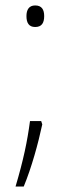

<svg xmlns="http://www.w3.org/2000/svg" viewBox="-20 -555 254 704"><path d="M77 -496C77 -471 86 -456 109 -456C133 -456 142 -471 142 -496C142 -520 133 -535 109 -535C86 -535 77 -519 77 -496ZM135 -99 131 -111H90C80 -36 66 31 37 129H67C96 59 120 -29 135 -99Z"/></svg>

Font: Noto Sans Thai Looped SemiCondensed ExtraLight
Style: Regular
Weight: 200
Width: 4
Designer: Sasikarn Vongin, Ben Mitchell
Foundry: The Fontpad Ltd
Version: Version 1.001